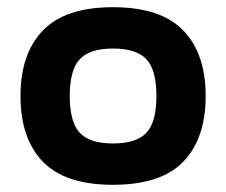

<svg xmlns="http://www.w3.org/2000/svg" viewBox="-20 -504 629 534"><path d="M294 10Q161 10 99 -54.5Q37 -119 37 -237Q37 -355 99.5 -419.5Q162 -484 294 -484Q427 -484 489.5 -419.5Q552 -355 552 -237Q552 -119 490 -54.5Q428 10 294 10ZM294 -105Q359 -105 387 -134.5Q415 -164 415 -237Q415 -310 387 -339.5Q359 -369 294 -369Q230 -369 202 -339.5Q174 -310 174 -237Q174 -164 202 -134.5Q230 -105 294 -105Z"/></svg>

Font: Kanit Medium
Style: Regular
Weight: 500
Designer: Katatrad Team
Foundry: CadsonDemak
Version: Version 2.000; ttfautohint (v1.8.3)